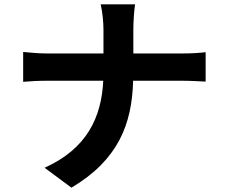

<svg xmlns="http://www.w3.org/2000/svg" viewBox="-20 -811 1040 887"><path d="M596 -564V-673C596 -705 599 -759 604 -791H445C453 -759 458 -709 458 -674V-564H198C158 -564 118 -568 87 -571V-433C118 -436 158 -438 202 -438H457C449 -270 382 -124 186 -36L310 56C526 -72 590 -238 595 -438H820C860 -438 909 -435 930 -434V-570C909 -567 868 -564 821 -564Z"/></svg>

Font: Spoqa Han Sans Neo Bold
Style: Bold
Weight: 700
Designer: [Spoqa Han Sans Neo] Dong-huui Kim  Younghwa Kang  Yujin Lee  [Noto Sans] Ryoko NISHIZUKA  (kana & ideographs); Paul D. 
Foundry: Spoqa (http://www.spoqa-han-sans.com)
Version: Version 1.000